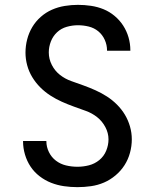

<svg xmlns="http://www.w3.org/2000/svg" viewBox="-20 -763 640 791"><path d="M299 8Q271 8 243.5 4Q216 0 190.5 -10Q165 -20 143 -37Q121 -54 106 -76.5Q91 -99 83 -126Q75 -153 75 -180Q75 -181 75 -181.5Q75 -182 75 -182H171Q171 -182 171 -182Q171 -182 171 -181Q171 -158 181.5 -136.5Q192 -115 210.5 -101Q229 -87 252 -81.5Q275 -76 299 -76Q323 -76 346.5 -82Q370 -88 389 -103.5Q408 -119 417.5 -142Q427 -165 427 -189Q427 -215 414 -239.5Q401 -264 380 -280.5Q359 -297 334 -306Q309 -315 284 -324Q259 -333 234.5 -344Q210 -355 187.5 -369.5Q165 -384 146 -403Q127 -422 113 -445Q99 -468 92 -494Q85 -520 85 -546Q85 -574 92 -601Q99 -628 113 -651.5Q127 -675 148 -693.5Q169 -712 194 -723Q219 -734 246.5 -738.5Q274 -743 301 -743Q328 -743 355 -739Q382 -735 406.5 -725Q431 -715 452 -697.5Q473 -680 487.5 -657.5Q502 -635 509.5 -609Q517 -583 517 -556Q517 -556 517 -555.5Q517 -555 517 -554H421Q421 -554 421 -554.5Q421 -555 421 -555Q421 -578 411.5 -599Q402 -620 385 -634Q368 -648 346 -653.5Q324 -659 301 -659Q278 -659 255 -652.5Q232 -646 215 -630Q198 -614 189.5 -592Q181 -570 181 -547Q181 -520 193.5 -495.5Q206 -471 227 -454.5Q248 -438 273.5 -429Q299 -420 324 -411Q349 -402 373.5 -391Q398 -380 420.5 -365.5Q443 -351 462 -332Q481 -313 494.5 -290.5Q508 -268 515.5 -242Q523 -216 523 -189Q523 -161 515.5 -133.5Q508 -106 493 -82.5Q478 -59 456 -40.5Q434 -22 408.5 -11Q383 0 355 4Q327 8 299 8Z"/></svg>

Font: Zed Mono Medium Extended
Style: Regular
Weight: 500
Width: 7
Monospace: yes
Designer: Belleve Invis
Foundry: Belleve Invis
Version: Version 1.0.0; ttfautohint (v1.8.4)